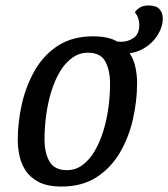

<svg xmlns="http://www.w3.org/2000/svg" viewBox="-20 -663 616 703"><path d="M205 20Q153 20 121 3Q89 -14 72.5 -40.5Q56 -67 50.5 -96.5Q45 -126 45 -150Q45 -217 60.5 -284Q76 -351 108.5 -407Q141 -463 193.5 -496.5Q246 -530 321 -530Q374 -530 405.5 -513Q437 -496 454 -469.5Q471 -443 476.5 -413.5Q482 -384 482 -360Q482 -293 466.5 -225.5Q451 -158 418 -102.5Q385 -47 332.5 -13.5Q280 20 205 20ZM225 -40Q257 -40 282.5 -59Q308 -78 327 -110.5Q346 -143 358.5 -184Q371 -225 377 -269.5Q383 -314 383 -357Q383 -406 365.5 -438Q348 -470 302 -470Q270 -470 244 -451Q218 -432 199 -400Q180 -368 167.5 -327Q155 -286 149 -241Q143 -196 143 -153Q143 -104 161 -72Q179 -40 225 -40ZM435 -467Q416 -467 403.5 -469.5Q391 -472 383 -477L385 -515Q396 -512 405.5 -511Q415 -510 424 -510Q448 -510 469 -524Q490 -538 490 -572Q490 -598 474 -618Q479 -627 491.5 -635Q504 -643 523 -643Q552 -643 564 -629.5Q576 -616 576 -596Q576 -565 557.5 -535Q539 -505 507 -486Q475 -467 435 -467Z"/></svg>

Font: Sansita Swashed Light Light
Style: Regular
Weight: 300
Version: Version 1.003